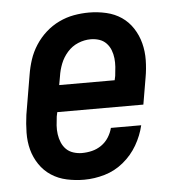

<svg xmlns="http://www.w3.org/2000/svg" viewBox="-45 -580 589 631"><g transform="rotate(-5 250.0 -265.0)"><path d="M208 8Q179 8 151 2Q123 -4 100 -19Q77 -34 61.5 -57Q46 -80 39 -106.5Q32 -133 32.5 -162.5Q33 -192 37 -221L59 -351Q63 -376 71 -400.5Q79 -425 93.5 -447.5Q108 -470 128 -488Q148 -506 172 -517.5Q196 -529 221 -533.5Q246 -538 271 -538Q300 -538 328 -531.5Q356 -525 378 -510Q400 -495 415 -472Q430 -449 437 -422Q444 -395 443.5 -366Q443 -337 438 -309L423 -221H139L136 -207Q134 -192 133 -177.5Q132 -163 134 -148.5Q136 -134 141.5 -121Q147 -108 156.5 -98.5Q166 -89 180 -84.5Q194 -80 208 -80Q225 -80 241.5 -84Q258 -88 272.5 -98Q287 -108 296.5 -123Q306 -138 310 -154H410Q402 -120 384 -89Q366 -58 338 -35Q310 -12 276 -2Q242 8 208 8ZM336 -309 339 -323Q341 -338 342 -352.5Q343 -367 341.5 -381Q340 -395 335 -408Q330 -421 320.5 -431Q311 -441 297.5 -445.5Q284 -450 269 -450Q248 -450 227.5 -441.5Q207 -433 192 -416Q177 -399 169 -378.5Q161 -358 158 -337L153 -309Z"/></g></svg>

Font: Iosevka Curly Slab SmBdObl
Style: Regular
Weight: 600
Italic angle: -9°
Monospace: yes
Designer: Belleve Invis
Foundry: Belleve Invis
Version: Version 11.0.0; ttfautohint (v1.8.3)